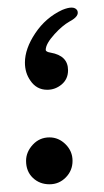

<svg xmlns="http://www.w3.org/2000/svg" viewBox="-20 -537 270 500"><path d="M181.2 -509.8Q188 -495.1 161.1 -481Q142.1 -470.2 122.1 -448.2Q99.1 -422.9 99.1 -407.2Q99.1 -401.9 111.8 -399.9Q157.2 -392.1 157.2 -354Q157.2 -331.1 140.6 -317.1Q124 -303.2 103 -303.2Q75.2 -303.2 59.1 -327.1Q44.9 -347.2 44.9 -374Q44.9 -410.2 72 -450.7Q99.1 -491.2 142.1 -511.2Q172.9 -523.9 181.2 -509.8ZM168.9 -118.2Q168.9 -92.8 151.4 -75Q133.8 -57.1 108.9 -57.1Q83 -57.1 65.4 -74Q47.9 -90.8 47.9 -118.2Q47.9 -141.1 65.4 -160.2Q83 -179.2 108.9 -179.2Q132.8 -179.2 150.9 -161.1Q168.9 -143.1 168.9 -118.2Z"/></svg>

Font: Jameel Khushkhati
Style: Regular
Weight: 400
Version: Version 3.5